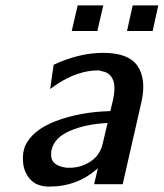

<svg xmlns="http://www.w3.org/2000/svg" viewBox="-20 -682 607 712"><path d="M246 -567 268 -662H363L341 -567ZM451 -567 472 -662H567L546 -567ZM68 -124Q70 -132 72 -138Q98 -199 187 -233Q276 -267 389 -270L399 -311Q407 -346 403 -373Q394 -413 357 -418Q350 -421 344 -421Q271 -421 193 -371L166 -352L179 -442Q274 -486 363 -486Q457 -486 490 -437.5Q523 -389 505 -306L435 1H329L343 -58Q267 10 163 10Q118 10 94 -15Q70 -40 66 -76Q63 -103 68 -124ZM171 -125Q170 -122 170 -116Q164 -68 227 -60H240Q280 -60 315.5 -83Q351 -106 361 -150L379 -226Q299 -222 240 -197Q181 -172 171 -125Z"/></svg>

Font: Coval
Style: Medium Italic
Weight: 500
Foundry: Context Ltd
Version: Version 001.000